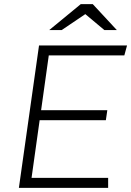

<svg xmlns="http://www.w3.org/2000/svg" viewBox="-20 -905 632 925"><path d="M592 -686 579 -638H215L178 -374H497L490 -326H171L132 -48H501V0H71L168 -686ZM391 -837 277 -760H217L369 -885H427L543 -760H483Z"/></svg>

Font: Chivo Thin Italic
Style: Regular
Weight: 100
Italic angle: -8.05°
Designer: Hector Gatti
Foundry: Omnibus-Type
Version: Version 1.007